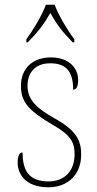

<svg xmlns="http://www.w3.org/2000/svg" viewBox="-20 -786 412 816"><path d="M92 -619V-606H98C143 -652 166 -682 194 -731C221 -682 244 -652 289 -606H296V-619C267 -657 229 -721 212 -766H175C159 -721 120 -657 92 -619ZM186 10C269 10 325 -45 325 -129C325 -189 305 -231 212 -283C137 -325 97 -361 97 -421C97 -475 127 -517 194 -517C257 -517 291 -486 291 -405C306 -405 312 -420 312 -447C312 -495 275 -542 196 -542C117 -542 69 -493 69 -422C69 -351 102 -316 205 -255C283 -211 297 -178 297 -131C297 -63 258 -15 186 -15C103 -15 76 -61 76 -138C62 -138 55 -124 55 -94C55 -50 85 10 186 10Z"/></svg>

Font: Noto Serif SemiCondensed Thin
Style: Regular
Weight: 100
Width: 4
Designer: Monotype Design Team
Foundry: Monotype Imaging Inc.
Version: Version 2.015